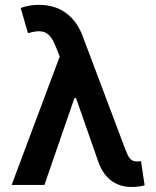

<svg xmlns="http://www.w3.org/2000/svg" viewBox="-20 -757 640 786"><path d="M518.8 8.5C536.6 8.5 558.6 5.7 572.1 1.8L557.2 -97.3C552.9 -96.6 545.5 -95.9 540.5 -95.9C513.5 -95.9 505.3 -114 492.2 -147.7L319.2 -607.2C287.3 -692.8 225.5 -737.2 138.8 -737.2C109.4 -737.2 84.2 -731.5 64.6 -724.4L94.5 -621.4C160.5 -639.6 183.9 -627.1 210.2 -561.8L224.4 -525.2L27.7 0H161.9L284.8 -355.8H291.2L384.2 -89.8C408.7 -24.5 456.7 8.5 518.8 8.5Z"/></svg>

Font: Margiela Sans Semi Bold
Style: Regular
Weight: 600
Designer: Stefan Endress, Andreas Faust
Version: Version 1.100;FEAKit 1.0